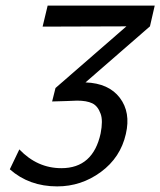

<svg xmlns="http://www.w3.org/2000/svg" viewBox="-20 -491 572 685"><path d="M15 113 49 42Q113 109 199 109Q312 109 339 -15Q348 -61 339 -85Q329 -113 309 -122.5Q289 -132 255 -132Q252 -132 217 -130.5Q182 -129 166 -129L178 -177L431 -397Q397 -397 280.5 -396.5Q164 -396 132 -396L150 -471H532L515 -397L285 -197Q368 -194 407.5 -142Q447 -90 429 -13Q410 71 340 122.5Q270 174 184 174Q84 174 15 113Z"/></svg>

Font: Coval
Style: Book Italic
Weight: 350
Foundry: Context Ltd
Version: Version 001.000